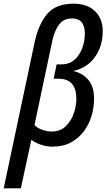

<svg xmlns="http://www.w3.org/2000/svg" viewBox="-64 -785 577 1041"><path d="M-44 236 124 -557Q145 -654 192 -709.5Q239 -765 335 -765Q409 -765 451 -724.5Q493 -684 493 -616Q493 -535 450.5 -475.5Q408 -416 332 -400Q380 -391 413 -354Q446 -317 446 -250Q446 -204 432.5 -157.5Q419 -111 391 -73.5Q363 -36 321 -13Q279 10 222 10Q187 10 156 -1Q125 -12 106 -27L49 236ZM216 -72Q263 -72 292.5 -100.5Q322 -129 336 -170Q350 -211 350 -249Q350 -358 254 -358H227L243 -436H269Q312 -436 340 -461Q368 -486 382 -524.5Q396 -563 396 -602Q396 -685 327 -685Q282 -685 257 -653Q232 -621 219 -561L123 -107Q138 -91 164.5 -81.5Q191 -72 216 -72Z"/></svg>

Font: Noto Sans Condensed Medium
Style: Italic
Weight: 500
Width: 3
Italic angle: -12°
Designer: Monotype Design Team
Foundry: Monotype Imaging Inc.
Version: Version 2.013; ttfautohint (v1.8.4.7-5d5b)